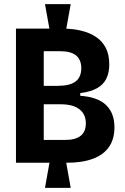

<svg xmlns="http://www.w3.org/2000/svg" viewBox="-20 -791 603 926"><path d="M220 -643 197 -771H321L298 -643ZM197 115 220 -14H298L321 115ZM57 -6V-653H282Q331 -653 372 -643Q413 -633 443.5 -612.5Q474 -592 490.5 -559.5Q507 -527 507 -480Q507 -440 492.5 -411Q478 -382 447 -365Q416 -348 367 -342V-329Q452 -323 492 -284Q532 -245 532 -177Q532 -120 505.5 -82Q479 -44 427.5 -25Q376 -6 300 -6ZM191 -116H293Q344 -116 369 -136Q394 -156 394 -196Q394 -240 363 -264Q332 -288 274 -288H191ZM191 -377H259Q317 -377 344.5 -398Q372 -419 372 -462Q372 -503 347 -523.5Q322 -544 270 -544H191Z"/></svg>

Font: Bricolage Grotesque 36pt SemiCondensed
Style: Bold
Weight: 700
Width: 4
Designer: Mathieu Triay
Foundry: Atelier Triay
Version: Version 1.001;gftools[0.9.33.dev8+g029e19f]